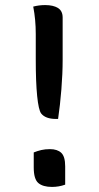

<svg xmlns="http://www.w3.org/2000/svg" viewBox="-20 -730 390 757"><path d="M209 -261H201Q159 -261 142 -283Q132 -297 126.5 -351.5Q121 -406 121 -496V-596Q121 -653 111 -704Q134 -710 158 -710Q190 -710 208.5 -698.5Q227 -687 227 -661V-494Q227 -440 222 -377.5Q217 -315 209 -261ZM237 -2Q212 7 185 7Q149 7 131 -8.5Q113 -24 113 -70V-129Q128 -135 143 -138.5Q158 -142 177 -142Q206 -142 221.5 -127.5Q237 -113 237 -74Z"/></svg>

Font: Recursive Sn Csl St
Style: Regular
Weight: 400
Version: Version 1.079;hotconv 1.0.112;makeotfexe 2.5.65598; ttfautoh